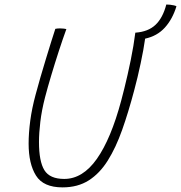

<svg xmlns="http://www.w3.org/2000/svg" viewBox="-20 -810 803 852"><path d="M257.5 21.5Q172.5 21.5 139.8 -30.8Q107 -83 107 -173Q107 -219 114.2 -274Q121.5 -329 138 -390Q147 -424.5 159 -465.5Q171 -506.5 183.5 -547.8Q196 -589 207 -624.2Q218 -659.5 225.5 -682Q229.5 -683 235 -683.5Q240.5 -684 246 -684Q255.5 -684 263.2 -683Q271 -682 274.5 -681Q258.5 -637 241 -583.2Q223.5 -529.5 207.5 -476Q191.5 -422.5 180 -378.5Q165 -320.5 159 -269.8Q153 -219 153 -180Q153 -93.5 177 -54.8Q201 -16 265 -16Q347 -16 409.8 -105Q472.5 -194 518 -364Q524.5 -388.5 531.8 -417.8Q539 -447 546.2 -478.5Q553.5 -510 560 -542.5Q566.5 -575 571.8 -606Q577 -637 580.5 -665Q637.5 -669 670 -699.8Q702.5 -730.5 718 -790Q726 -790 735 -789Q744 -788 751.8 -786.2Q759.5 -784.5 763 -782Q745.5 -725 711.5 -687.5Q677.5 -650 624 -638.5Q617.5 -591.5 604.2 -529Q591 -466.5 575.5 -409Q550 -312.5 522 -233.5Q494 -154.5 458.2 -97.5Q422.5 -40.5 373.8 -9.5Q325 21.5 257.5 21.5Z"/></svg>

Font: Grandstander Thin
Style: Italic
Weight: 100
Italic angle: -15°
Designer: Tyler Finck
Foundry: Etcetera Type Co
Version: Version 1.200